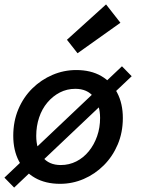

<svg xmlns="http://www.w3.org/2000/svg" viewBox="-20 -820 640 869"><path d="M252 12Q186 12 138.5 -15Q91 -42 65.5 -91Q40 -140 40 -205Q40 -271 63 -325.5Q86 -380 126 -419.5Q166 -459 217.5 -481Q269 -503 325 -503Q391 -503 438 -476Q485 -449 510.5 -400Q536 -351 536 -286Q536 -221 513 -166.5Q490 -112 450 -72Q410 -32 359 -10Q308 12 252 12ZM255 -73Q293 -73 325.5 -89.5Q358 -106 382 -135.5Q406 -165 419.5 -203.5Q433 -242 433 -286Q433 -345 404 -381.5Q375 -418 321 -418Q283 -418 251 -401.5Q219 -385 194.5 -356Q170 -327 157 -288Q144 -249 144 -205Q144 -146 172.5 -109.5Q201 -73 255 -73ZM44 29 0 -16 532 -520 576 -475ZM331 -579 283 -640 460 -800 525 -717Z"/></svg>

Font: Source Code Pro ExtraLight SemiBold
Style: Italic
Weight: 600
Italic angle: -11°
Monospace: yes
Version: Version 1.016;hotconv 1.0.116;makeotfexe 2.5.65601